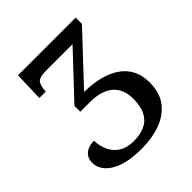

<svg xmlns="http://www.w3.org/2000/svg" viewBox="-196 -850 998 998"><g transform="rotate(-45 303.0 -351.5)"><path d="M278 11Q213 11 168 -0.5Q123 -12 95.5 -31Q68 -50 55.5 -73Q43 -96 43 -118Q43 -143 54 -160Q65 -177 84.5 -185.5Q104 -194 131 -194Q131 -158 146 -123.5Q161 -89 193.5 -67.5Q226 -46 275 -46Q322 -46 356.5 -61Q391 -76 410.5 -111Q430 -146 430 -205Q430 -252 410 -285Q390 -318 352 -334.5Q314 -351 261 -351H187V-394L407 -628H218Q173 -628 156.5 -617Q140 -606 135 -565L134 -552H87L92 -714H516V-668L274 -410Q338 -409 389 -395.5Q440 -382 476 -356.5Q512 -331 531 -293Q550 -255 550 -204Q550 -127 512.5 -79.5Q475 -32 413 -10.5Q351 11 278 11Z"/></g></svg>

Font: ET Text
Style: Regular
Weight: 470
Designer: Monotype Design Team
Foundry: Monotype Imaging Inc.
Version: Version 2.009